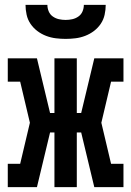

<svg xmlns="http://www.w3.org/2000/svg" viewBox="-20 -770 540 790"><path d="M12 0V-96H63L103 -265L63 -434H12V-530H132L186 -305H204V-530H296V-305H314L368 -530H488V-434H437L397 -265L437 -96H488V0H368L314 -225H296V0H204V-225H186L132 0ZM250 -610Q230 -610 209.5 -612.5Q189 -615 169.5 -622.5Q150 -630 133.5 -642.5Q117 -655 105.5 -672Q94 -689 89.5 -709.5Q85 -730 85 -750H175Q175 -736 180.5 -723Q186 -710 197.5 -702Q209 -694 222.5 -691Q236 -688 250 -688Q264 -688 277.5 -691Q291 -694 302.5 -702Q314 -710 319.5 -723Q325 -736 325 -750H415Q415 -730 410.5 -709.5Q406 -689 394.5 -672Q383 -655 366.5 -642.5Q350 -630 330.5 -622.5Q311 -615 290.5 -612.5Q270 -610 250 -610Z"/></svg>

Font: Iosevka Slab
Style: Bold
Weight: 700
Monospace: yes
Designer: Belleve Invis
Foundry: Belleve Invis
Version: Version 11.1.1; ttfautohint (v1.8.3)